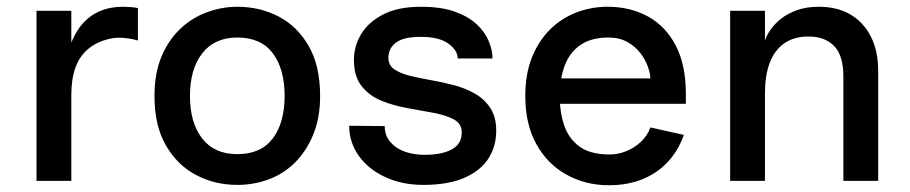

<svg xmlns="http://www.w3.org/2000/svg" viewBox="-20 -535 2691 568"><path d="M88 0V-503H191V-409Q199 -429 211 -447.5Q223 -466 241.5 -481.5Q260 -497 285.5 -506Q311 -515 345 -515Q353 -515 367 -514Q381 -513 388 -511V-415Q373 -420 350 -422.5Q327 -425 308 -421Q269 -413 242.5 -391.5Q216 -370 203.5 -336Q191 -302 191 -254V0Z M682 12Q616 12 560.5 -17Q505 -46 471 -104.5Q437 -163 437 -251Q437 -318 457.5 -367Q478 -416 512.5 -449Q547 -482 591.5 -498.5Q636 -515 682 -515Q749 -515 804.5 -486Q860 -457 893.5 -398.5Q927 -340 927 -251Q927 -186 906.5 -136.5Q886 -87 852 -53.5Q818 -20 774 -4Q730 12 682 12ZM682 -79Q752 -79 787 -125.5Q822 -172 822 -251Q822 -331 787 -377.5Q752 -424 682 -424Q615 -424 578.5 -377.5Q542 -331 542 -251Q542 -172 578 -125.5Q614 -79 682 -79Z M1232 12Q1170 12 1120 -11Q1070 -34 1041.5 -74Q1013 -114 1013 -163L1118 -162Q1118 -134 1135 -114.5Q1152 -95 1178.5 -86Q1205 -77 1236 -77Q1287 -77 1316.5 -93Q1346 -109 1346 -143Q1346 -169 1323 -181.5Q1300 -194 1263.5 -201Q1227 -208 1186.5 -215Q1146 -222 1109.5 -236.5Q1073 -251 1050 -280Q1027 -309 1027 -358Q1027 -398 1048 -433.5Q1069 -469 1113 -492Q1157 -515 1226 -515Q1285 -515 1325.5 -500.5Q1366 -486 1390.5 -463Q1415 -440 1426 -413Q1437 -386 1437 -362H1334Q1334 -386 1306.5 -406Q1279 -426 1225 -426Q1174 -426 1151.5 -409Q1129 -392 1129 -364Q1129 -342 1146.5 -330Q1164 -318 1192 -311Q1220 -304 1254.5 -298Q1289 -292 1323 -283Q1357 -274 1385 -258Q1413 -242 1430.5 -215.5Q1448 -189 1448 -148Q1448 -103 1425.5 -67Q1403 -31 1355 -9.5Q1307 12 1232 12Z M1781 13Q1712 13 1655.5 -18.5Q1599 -50 1566.5 -109Q1534 -168 1534 -251Q1534 -315 1553 -363.5Q1572 -412 1605.5 -446Q1639 -480 1683.5 -497.5Q1728 -515 1778 -515Q1844 -515 1896.5 -486.5Q1949 -458 1979 -400.5Q2009 -343 2009 -257V-228H1622V-303H1904Q1904 -317 1896.5 -338Q1889 -359 1874 -378.5Q1859 -398 1835.5 -411Q1812 -424 1780 -424Q1730 -424 1698 -402.5Q1666 -381 1651 -342Q1636 -303 1636 -249Q1636 -202 1649.5 -163Q1663 -124 1695 -101Q1727 -78 1784 -78Q1808 -78 1832 -87.5Q1856 -97 1875.5 -115Q1895 -133 1904 -158L2003 -136Q1987 -90 1956 -56.5Q1925 -23 1881 -5Q1837 13 1781 13Z M2140 0V-503H2243V-414Q2247 -429 2259 -446.5Q2271 -464 2290.5 -479.5Q2310 -495 2338 -505Q2366 -515 2402 -515Q2457 -515 2496 -492Q2535 -469 2556.5 -426.5Q2578 -384 2578 -324V0H2475V-309Q2475 -371 2447.5 -399Q2420 -427 2372 -427Q2328 -427 2299 -406Q2270 -385 2256.5 -347.5Q2243 -310 2243 -260V0Z"/></svg>

Font: Inclusive Sans Medium
Style: Regular
Weight: 500
Designer: Olivia King
Foundry: Olivia King
Version: Version 2.004